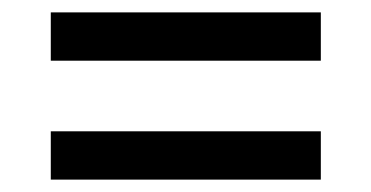

<svg xmlns="http://www.w3.org/2000/svg" viewBox="-20 -512 599 310"><path d="M62 -414V-492H498V-414ZM62 -222V-300H498V-222Z"/></svg>

Font: Noto Serif Tamil Black
Style: Regular
Weight: 900
Designer: Indian Type Foundry, Tom Grace, and the Monotype Design Team
Foundry: Monotype Imaging Inc.
Version: Version 2.004; ttfautohint (v1.8.4.7-5d5b)